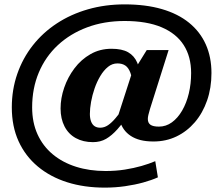

<svg xmlns="http://www.w3.org/2000/svg" viewBox="-20 -700 1013 878"><path d="M459 158Q365 158 287.5 133.5Q210 109 153 61.5Q96 14 65 -54Q34 -122 34 -209Q34 -290 59 -362Q84 -434 130 -492.5Q176 -551 240 -593Q304 -635 382.5 -657.5Q461 -680 550 -680Q646 -680 720 -658.5Q794 -637 844.5 -596Q895 -555 921 -497Q947 -439 947 -366Q947 -298 927 -240.5Q907 -183 871 -141Q835 -99 787 -76Q739 -53 682 -53Q648 -53 622.5 -59.5Q597 -66 578 -78.5Q559 -91 546.5 -108.5Q534 -126 528 -149L515 -155L589 -384L599 -387L651 -471H751L666 -202Q661 -185 658.5 -174.5Q656 -164 656 -156Q656 -138 668 -129.5Q680 -121 707 -121Q739 -121 766 -140.5Q793 -160 813 -194.5Q833 -229 843.5 -273Q854 -317 854 -366Q854 -441 820 -494Q786 -547 718.5 -575.5Q651 -604 550 -604Q456 -604 378.5 -575Q301 -546 244.5 -493.5Q188 -441 157.5 -368.5Q127 -296 127 -209Q127 -140 151.5 -86Q176 -32 221 5.5Q266 43 327.5 62.5Q389 82 463 82Q510 82 551 75.5Q592 69 627 59Q662 49 690 37L702 111Q673 124 635 134.5Q597 145 552 151.5Q507 158 459 158ZM405 -50Q360 -50 326.5 -68.5Q293 -87 275 -122Q257 -157 257 -204Q257 -251 273.5 -299Q290 -347 320.5 -387.5Q351 -428 394 -452.5Q437 -477 490 -477Q538 -477 566 -461Q594 -445 607.5 -413.5Q621 -382 625 -334L588 -304Q585 -343 576.5 -366.5Q568 -390 553.5 -400Q539 -410 517 -410Q493 -410 473.5 -394Q454 -378 438.5 -352Q423 -326 412.5 -295.5Q402 -265 396.5 -234.5Q391 -204 391 -179Q391 -159 396.5 -144.5Q402 -130 412.5 -123Q423 -116 438 -116Q457 -116 474 -127.5Q491 -139 509 -160.5Q527 -182 548 -211L574 -181Q543 -138 517 -109Q491 -80 465 -65Q439 -50 405 -50Z"/></svg>

Font: Roboto Serif 20pt
Style: Bold Italic
Weight: 700
Italic angle: -10°
Version: Version 1.007